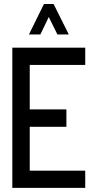

<svg xmlns="http://www.w3.org/2000/svg" viewBox="-20 -916 474 936"><path d="M121.1 -748 194.3 -896.5H241.2L315.4 -748H259.8L217.8 -833L176.8 -748ZM40 0V-683.6H395.5V-599.6H125V-382.8H303.7V-297.9H125V-84H395.5V0Z"/></svg>

Font: Post No Bills Colombo
Style: SemiBold
Weight: 700
Designer: Kosala Senevirathne, Siva Puranthara, Lasantha Premarathna, Tharique Azeez
Foundry: Mooniak
Version: Version 1.220 ; ttfautohint (v1.5)